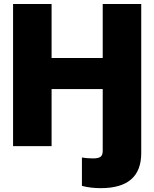

<svg xmlns="http://www.w3.org/2000/svg" viewBox="-20 -748 790 983"><path d="M399.4 203.6V58.6Q414.1 60.5 427.7 61.8Q441.4 63 455.6 63Q484.4 63 495.1 54.4Q505.9 45.9 505.9 23.9V-292H244.1V0H46.9V-727.5H244.1V-451.2H505.9V-727.5H703.1V35.6Q703.1 215.3 496.1 215.3Q442.9 215.3 399.4 203.6Z"/></svg>

Font: Inter Black
Style: Regular
Weight: 900
Designer: Rasmus Andersson
Foundry: rsms
Version: Version 4.000;git-a52131595